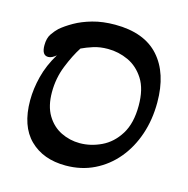

<svg xmlns="http://www.w3.org/2000/svg" viewBox="-99 -743 834 851"><g transform="rotate(15 318.0 -317.0)"><path d="M275 13Q172 13 110.5 -47.5Q49 -108 49 -226Q49 -279 63.5 -336Q78 -393 112 -449Q93 -432 76 -432Q47 -432 47 -478Q47 -511 61 -531Q75 -551 88 -563Q110 -582 144 -601.5Q178 -621 224 -634Q270 -647 327 -647Q461 -647 528.5 -571.5Q596 -496 596 -362Q596 -283 573 -215Q550 -147 507.5 -96Q465 -45 406 -16Q347 13 275 13ZM310 -99Q360 -99 408.5 -122Q457 -145 488.5 -195.5Q520 -246 520 -327Q520 -403 491 -448.5Q462 -494 417.5 -514.5Q373 -535 324 -535Q287 -535 257.5 -525.5Q228 -516 205 -505Q179 -465 156 -407.5Q133 -350 133 -286Q133 -222 158 -180.5Q183 -139 223.5 -119Q264 -99 310 -99Z"/></g></svg>

Font: Akaya Kanadaka
Style: Regular
Weight: 400
Designer: Vaishnavi Murthy Yerkadithaya, Juan Luis Blanco Aristondo
Version: Version 1.002; ttfautohint (v1.8.3)